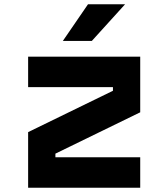

<svg xmlns="http://www.w3.org/2000/svg" viewBox="-20 -881 790 901"><path d="M112 -615H638V-354L240 -160V-143H638V0H112V-261L510 -455V-472H112ZM275 -689 393 -861H567L411 -689Z"/></svg>

Font: Martian Mono SemiExpanded
Style: Bold
Weight: 700
Width: 6
Designer: Roman Shamin
Foundry: Evil Martians
Version: Version 1.000